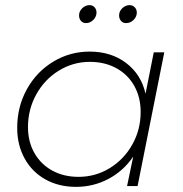

<svg xmlns="http://www.w3.org/2000/svg" viewBox="-20 -725 713 748"><path d="M47 -227Q47 -309 84.5 -377Q122 -445 187 -484.5Q252 -524 329 -524Q413 -524 471.5 -479.5Q530 -435 547 -360L579 -521H620L516 0H475L499 -115Q461 -59 402.5 -28Q344 3 276 3Q209 3 157 -26Q105 -55 76 -107.5Q47 -160 47 -227ZM528 -289Q528 -346 503 -390.5Q478 -435 433 -459.5Q388 -484 330 -484Q265 -484 209.5 -450Q154 -416 121.5 -357.5Q89 -299 89 -230Q89 -173 114 -129Q139 -85 183.5 -60.5Q228 -36 286 -36Q352 -36 407.5 -70Q463 -104 495.5 -162Q528 -220 528 -289ZM356 -676Q356 -660 343.5 -647.5Q331 -635 315 -635Q303 -635 295.5 -643.5Q288 -652 288 -665Q288 -681 300.5 -693Q313 -705 329 -705Q341 -705 348.5 -696.5Q356 -688 356 -676ZM513 -676Q513 -660 500.5 -647.5Q488 -635 471 -635Q459 -635 451.5 -643.5Q444 -652 444 -665Q444 -681 456.5 -693Q469 -705 485 -705Q497 -705 505 -696.5Q513 -688 513 -676Z"/></svg>

Font: Gontserrat ExtraLight
Style: Italic
Weight: 275
Italic angle: -11.3°
Designer: Julieta Ulanovsky
Foundry: Julieta Ulanovsky
Version: Version 6.001